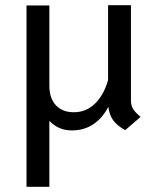

<svg xmlns="http://www.w3.org/2000/svg" viewBox="-20 -491 606 739"><path d="M521 -41 462 10Q431 -7 416 -27.5Q401 -48 397 -80Q375 -37 339.5 -13Q304 11 256 11Q205 11 170 -26V228H82V-470H170V-161Q170 -113 195 -86Q220 -59 264 -59Q312 -59 346 -92.5Q380 -126 396 -183V-471H484V-106Q484 -85 492 -72Q500 -59 521 -41Z"/></svg>

Font: KoHo Medium
Style: Regular
Weight: 500
Version: Version 1.000; ttfautohint (v1.6)